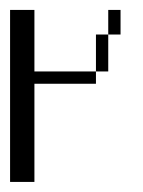

<svg xmlns="http://www.w3.org/2000/svg" viewBox="-20 -361 284 381"><path d="M170.4 -219.2V-292.5H194.8V-219.2ZM0 0V-341.3H48.3V-219.2H170.4V-194.8H48.3V0ZM194.8 -292.5V-341.3H219.2V-292.5Z"/></svg>

Font: FS Mondwest Regular
Style: Regular
Weight: 400
Designer: NZWStudios2024
Foundry: https://fontstruct.com
Version: Version 1.0